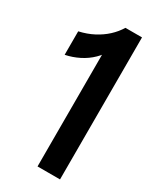

<svg xmlns="http://www.w3.org/2000/svg" viewBox="-185 -782 700 843"><g transform="rotate(30 165.0 -360.0)"><path d="M159 0V-646L184 -604Q169 -574 143.5 -549Q118 -524 85 -507.5Q52 -491 17 -484V-603Q57 -612 89.5 -629Q122 -646 147 -669Q172 -692 189 -720H273V0Z"/></g></svg>

Font: Instrument Sans Condensed SemiBold
Style: Regular
Weight: 600
Width: 3
Designer: Rodrigo Fuenzalida
Foundry: fragTYPE
Version: Version 1.000;gftools[0.9.28]